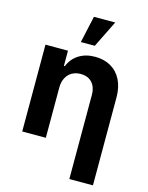

<svg xmlns="http://www.w3.org/2000/svg" viewBox="-139 -848 876 1133"><g transform="rotate(15 299.0 -282.0)"><path d="M201.1 0H56.9V-530.3H194.3V-437.3H200Q218.9 -484.7 260.3 -510.9Q301.7 -537.1 359.7 -537.1Q415 -537.1 456.1 -513.2Q497.3 -489.3 519.8 -444.4Q542.3 -399.5 542.3 -338V199.2H398.1V-312.8Q398.1 -345.5 387 -368.8Q375.8 -392 354.5 -404.6Q333.2 -417.1 302.8 -417.1Q273.1 -417.1 250.2 -404.1Q227.4 -391.1 214.3 -366.1Q201.1 -341.2 201.1 -307.3ZM290.6 -763.1H420.6L339.7 -599.2H254.4Z"/></g></svg>

Font: WEMIX Pretendard Variable
Style: Regular
Weight: 400
Designer: Base glyphs from Inter by Rasmus Andersson; Hangeul glyphs from Noto Sans CJK(Source Han Sans) by Jang Soo-young and Kan
Foundry: Kil Hyung-jin
Version: Version 1.000;Glyphs 3.2 (3208)